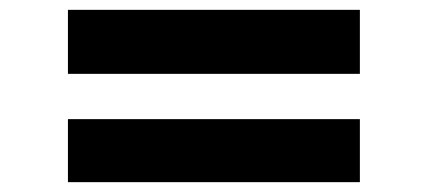

<svg xmlns="http://www.w3.org/2000/svg" viewBox="-20 -477 869 390"><path d="M118 -327V-457H711V-327ZM118 -107V-235H711V-107Z"/></svg>

Font: Lexend Tera SemiBold
Style: Regular
Weight: 600
Version: Version 1.007